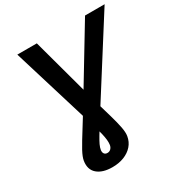

<svg xmlns="http://www.w3.org/2000/svg" viewBox="-213 -880 1178 1248"><g transform="rotate(-30 376.5 -256.5)"><path d="M97.7 -727.5H244.1L383.8 -213.9Q406.7 -135.3 423.6 -77.1Q440.4 -19 448.2 21.7Q456.1 62.5 451.7 88.4Q445.3 127.9 420.2 156.5Q395 185.1 356.2 200.4Q317.4 215.8 269 215.8Q195.3 215.8 156.2 182.1Q117.2 148.4 127 86.4Q129.4 72.3 135.7 56.2Q142.1 40 153.8 18.1Q165.5 -3.9 184.6 -34.9Q203.6 -65.9 231 -109.9Q258.3 -153.8 295.4 -213.9L606 -727.5H752.9L333.5 -65.9Q311.5 -29.8 295.4 -2.9Q279.3 23.9 269.8 44.2Q260.3 64.5 257.8 81.1Q255.4 98.6 263.2 108.9Q271 119.1 286.1 119.1Q302.2 119.1 312.7 107.9Q323.2 96.7 325.2 80.6Q327.6 64 325.4 43.2Q323.2 22.5 316.9 -4.4Q310.5 -31.2 299.8 -65.9Z"/></g></svg>

Font: Inter 16pt SemiBold
Style: Italic
Weight: 600
Italic angle: -9.3988°
Version: Version 4.001;git-66647c0bb